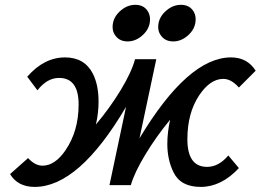

<svg xmlns="http://www.w3.org/2000/svg" viewBox="-20 -753 1060 781"><path d="M796.4 7.3Q714.8 7.3 686 -51.8Q660.6 -103 660.6 -167.5Q660.6 -213.4 671.9 -266.1Q615.7 -197.8 571.3 -124.5Q526.9 -51.3 512.2 0H425.3L492.7 -318.4Q300.8 7.3 121.1 7.3Q52.2 7.3 21 -44.9L94.2 -109.9Q122.6 -79.1 152.8 -79.1Q203.1 -79.1 245.6 -140.6Q299.8 -219.2 299.8 -328.1Q299.8 -436 220.2 -436Q171.4 -436 132.3 -385.7L90.8 -440.9Q159.2 -519.5 244.6 -519.5Q323.7 -519.5 357.9 -453.1Q380.9 -407.2 380.9 -340.3Q380.9 -292.5 370.1 -246.6Q427.7 -314.9 471.7 -387.7Q515.6 -460.4 529.3 -512.2H615.7L547.4 -190.4Q745.1 -519.5 919.9 -519.5Q985.8 -519.5 1020 -465.3L951.7 -397Q920.9 -432.1 888.2 -432.1Q834.5 -432.1 789.6 -364.3Q742.2 -292.5 742.2 -186.5Q742.2 -74.2 822.3 -74.2Q869.6 -74.2 908.7 -120.6L951.7 -69.3Q880.4 7.3 796.4 7.3ZM499 -584.5Q467.8 -584.5 450.7 -606.4Q438 -621.6 438 -643.1Q438 -683.1 473.1 -711.9Q499.5 -733.4 530.8 -733.4Q561.5 -733.4 578.1 -711.9Q590.3 -695.8 590.3 -674.8Q590.3 -634.8 556.2 -606.4Q529.8 -584.5 499 -584.5ZM684.6 -584.5Q653.3 -584.5 636.2 -606.4Q623.5 -621.6 623.5 -643.1Q623.5 -683.1 658.7 -711.9Q685.1 -733.4 716.3 -733.4Q747.1 -733.4 763.7 -711.9Q775.9 -695.8 775.9 -674.8Q775.9 -634.8 741.7 -606.4Q715.3 -584.5 684.6 -584.5Z"/></svg>

Font: Cadman
Style: Italic
Weight: 400
Italic angle: -12°
Designer: Paul James MIller
Foundry: High-Logic / Made with FontCreator
Version: Version 2.114;March 28, 2021;FontCreator 13.0.0.2683 64-bit